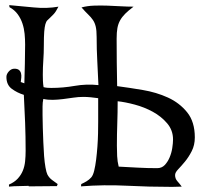

<svg xmlns="http://www.w3.org/2000/svg" viewBox="-20 -726 794 749"><path d="M501 -700Q481 -685 468.5 -672.5Q456 -660 448.5 -646.5Q441 -633 438 -616.5Q435 -600 435 -575Q435 -528 435.5 -482.5Q436 -437 437 -390Q483 -384 536.5 -375Q590 -366 635 -345.5Q680 -325 710 -288Q740 -251 740 -190Q740 -160 728 -136.5Q716 -113 701.5 -95.5Q687 -78 675 -65.5Q663 -53 663 -43Q663 -29 672 -19Q681 -9 689 2L651 3Q561 3 473.5 -1.5Q386 -6 296 1L297 -8Q308 -13 318 -19Q328 -25 336 -34Q343 -42 347.5 -60.5Q352 -79 355 -103Q358 -127 360 -154Q362 -181 362.5 -206Q363 -231 363 -252.5Q363 -274 363 -286V-343Q349 -345 334 -346.5Q319 -348 305 -348Q286 -348 266 -345Q246 -342 226 -339.5Q206 -337 186.5 -336.5Q167 -336 149 -340Q146 -326 146 -311Q146 -299 146 -276.5Q146 -254 147 -227Q148 -200 149 -171.5Q150 -143 152 -117.5Q154 -92 157.5 -72.5Q161 -53 165 -45Q172 -32 183 -24Q194 -16 205 -8L202 0Q174 0 147 0.5Q120 1 92 1V-1Q72 0 53.5 0Q35 0 15 2V-6Q36 -15 49 -29Q62 -43 69 -60Q76 -77 78 -97Q80 -117 80 -138Q80 -193 78 -247Q76 -301 73 -356Q47 -364 26 -379.5Q5 -395 5 -426Q5 -437 14.5 -447.5Q24 -458 36 -458Q48 -458 54 -453Q60 -448 62 -440Q64 -432 63 -423Q62 -414 61 -406L75 -401Q76 -439 77 -476.5Q78 -514 78 -552Q78 -573 76 -594Q74 -615 67.5 -634.5Q61 -654 49 -670.5Q37 -687 17 -698L16 -706Q62 -702 112 -697Q162 -692 208 -700Q198 -680 189.5 -671Q181 -662 175 -656.5Q169 -651 164.5 -646.5Q160 -642 157 -631.5Q154 -621 152.5 -602Q151 -583 151 -548Q151 -519 149 -491Q147 -463 147 -434Q147 -422 147.5 -410Q148 -398 150 -386Q158 -384 165 -383.5Q172 -383 180 -383Q226 -383 271.5 -391Q317 -399 364 -394Q362 -442 359.5 -488Q357 -534 357 -582Q357 -607 353.5 -622Q350 -637 342.5 -648Q335 -659 324 -669.5Q313 -680 298 -697Q320 -703 346 -704Q372 -705 399 -704Q426 -703 452 -701.5Q478 -700 501 -700ZM443 -76Q481 -74 518 -72Q555 -70 593 -70Q611 -70 622.5 -82Q634 -94 641.5 -111.5Q649 -129 652 -148.5Q655 -168 655 -182Q655 -218 632 -245Q609 -272 576 -290Q543 -308 505.5 -318Q468 -328 439 -331Q439 -287 437.5 -244.5Q436 -202 436 -158Q436 -138 437 -117Q438 -96 443 -76Z"/></svg>

Font: Germanica
Style: Regular
Weight: 400
Designer: Peter Wiegel
Foundry: Peter Wiegel